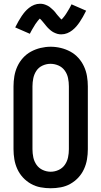

<svg xmlns="http://www.w3.org/2000/svg" viewBox="-20 -995 540 1023"><path d="M250 8Q223 8 196 3Q169 -2 145 -15.5Q121 -29 102.5 -49Q84 -69 72.5 -94Q61 -119 56.5 -146Q52 -173 52 -200V-535Q52 -562 56.5 -589Q61 -616 72.5 -641Q84 -666 102.5 -686.5Q121 -707 145 -720Q169 -733 196 -739.5Q223 -746 250 -746Q277 -746 304 -739.5Q331 -733 355 -720Q379 -707 397.5 -686.5Q416 -666 427.5 -641Q439 -616 443.5 -589Q448 -562 448 -535V-200Q448 -173 443.5 -146Q439 -119 427.5 -94Q416 -69 397.5 -49Q379 -29 355 -15.5Q331 -2 304 3Q277 8 250 8ZM250 -80Q272 -80 292.5 -89.5Q313 -99 325.5 -117Q338 -135 342.5 -156.5Q347 -178 347 -200V-535Q347 -557 342.5 -579Q338 -601 325 -619Q312 -637 291.5 -646Q271 -655 249 -655Q227 -655 206.5 -645.5Q186 -636 174 -618Q162 -600 157.5 -578.5Q153 -557 153 -535V-200Q153 -178 157.5 -156.5Q162 -135 174.5 -117Q187 -99 207.5 -89.5Q228 -80 250 -80ZM307 -812Q302 -812 296.5 -812.5Q291 -813 286 -814.5Q281 -816 276 -818Q271 -820 266 -822.5Q261 -825 257.5 -827.5Q254 -830 249.5 -833.5Q245 -837 241 -841Q237 -845 233 -849Q229 -853 226 -857Q223 -861 220 -864.5Q217 -868 213 -873Q209 -878 205 -882.5Q201 -887 198.5 -890Q196 -893 192 -896Q190 -894 186.5 -890Q183 -886 181 -883.5Q179 -881 177 -878Q175 -875 172.5 -872Q170 -869 167.5 -865Q165 -861 162.5 -856.5Q160 -852 157 -847.5Q154 -843 151 -837.5Q148 -832 145 -826.5Q142 -821 139 -815L61 -849Q70 -867 78.5 -882Q87 -897 95.5 -909.5Q104 -922 113 -932.5Q122 -943 134.5 -953Q147 -963 162 -969Q177 -975 193 -975Q198 -975 203.5 -974.5Q209 -974 214 -972.5Q219 -971 224 -969Q229 -967 234 -964.5Q239 -962 242.5 -959.5Q246 -957 250.5 -953Q255 -949 259 -945.5Q263 -942 267 -938Q271 -934 274 -930Q277 -926 280 -922Q283 -918 287 -913.5Q291 -909 295 -904.5Q299 -900 301.5 -897Q304 -894 308 -891Q310 -893 313.5 -897Q317 -901 319 -903.5Q321 -906 323 -908.5Q325 -911 327.5 -914.5Q330 -918 332.5 -922Q335 -926 337.5 -930Q340 -934 343 -939Q346 -944 349 -949Q352 -954 355 -960Q358 -966 361 -972L439 -938Q430 -920 421.5 -905Q413 -890 404.5 -877.5Q396 -865 387 -854.5Q378 -844 365.5 -834Q353 -824 338 -818Q323 -812 307 -812Z"/></svg>

Font: Zed Mono Semibold
Style: Regular
Weight: 600
Monospace: yes
Designer: Belleve Invis
Foundry: Belleve Invis
Version: Version 1.0.0; ttfautohint (v1.8.4)